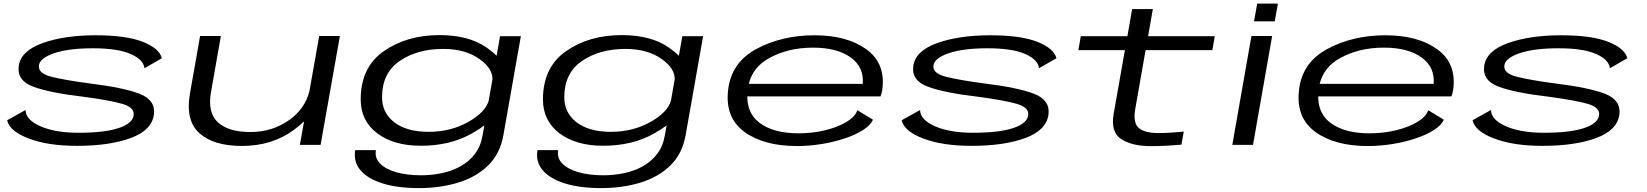

<svg xmlns="http://www.w3.org/2000/svg" viewBox="-20 -780 8868 1034"><path d="M394.5 5.5Q238.5 5.5 134.8 -34Q31 -73.5 18.5 -132.5L117.5 -187.5Q118 -135.5 197.5 -100.2Q277 -65 403 -65Q543.5 -65 619.5 -90.5Q695.5 -116 700 -161Q704 -202 637.5 -221Q571 -240 429 -259Q246 -280.5 158.2 -313.5Q70.5 -346.5 81 -424.5Q92 -506 209.5 -548Q327 -590 494.5 -590Q659.5 -590 748.5 -555Q837.5 -520 852 -466.5L758 -412.5Q753 -458.5 683.8 -489.2Q614.5 -520 480.5 -520Q349.5 -520 271.2 -493.2Q193 -466.5 189.5 -426Q185.5 -385 255.5 -367Q325.5 -349 460.5 -331Q645 -308.5 731.8 -274.8Q818.5 -241 809 -164Q798.5 -79 684.5 -36.8Q570.5 5.5 394.5 5.5Z M1595 0 1617.5 -126.5Q1594 -104 1564 -81.5Q1447 6 1282.5 6Q1131.5 6 1054.5 -62.2Q977.5 -130.5 1003 -276.5L1057.5 -586H1169.5L1116.5 -285.5Q1096.5 -173 1153.8 -121Q1211 -69 1328.5 -69Q1448 -69 1539.5 -135Q1623.5 -195.5 1646.5 -290L1699 -586H1810.5L1706.5 0Z M2236 233Q2120.5 233 2039.8 207.5Q1959 182 1920.8 136.2Q1882.5 90.5 1893 28.5H2004.5Q1997 70.5 2026.8 100.8Q2056.5 131 2114 147.5Q2171.5 164 2248 164Q2304.5 164 2359.2 152.5Q2414 141 2459.8 115.8Q2505.5 90.5 2537 49.8Q2568.5 9 2578.5 -49.5L2588.5 -104.5Q2561.5 -84 2522.5 -62Q2405.5 5 2246.5 5Q2100.5 5 2011.5 -62.2Q1922.5 -129.5 1922.5 -244Q1922.5 -418 2047 -504.5Q2171.5 -591 2346.5 -591Q2504.5 -591 2600.5 -524Q2633.5 -501 2654.5 -479.5L2673 -585H2785L2691 -52.5Q2673.5 47.5 2609.2 110.5Q2545 173.5 2448 203.2Q2351 233 2236 233ZM2632 -352Q2634 -410 2565 -460Q2488.5 -516.5 2367 -516.5Q2228 -516.5 2133.5 -452.2Q2039 -388 2037.5 -261Q2035.5 -174 2102.8 -122Q2170 -70 2288.5 -70Q2410 -70 2506.5 -126Q2594 -177 2611.5 -236.5Z M3217.5 233Q3102 233 3021.2 207.5Q2940.5 182 2902.2 136.2Q2864 90.5 2874.5 28.5H2986Q2978.5 70.5 3008.2 100.8Q3038 131 3095.5 147.5Q3153 164 3229.5 164Q3286 164 3340.8 152.5Q3395.5 141 3441.2 115.8Q3487 90.5 3518.5 49.8Q3550 9 3560 -49.5L3570 -104.5Q3543 -84 3504 -62Q3387 5 3228 5Q3082 5 2993 -62.2Q2904 -129.5 2904 -244Q2904 -418 3028.5 -504.5Q3153 -591 3328 -591Q3486 -591 3582 -524Q3615 -501 3636 -479.5L3654.5 -585H3766.5L3672.5 -52.5Q3655 47.5 3590.8 110.5Q3526.5 173.5 3429.5 203.2Q3332.5 233 3217.5 233ZM3613.5 -352Q3615.5 -410 3546.5 -460Q3470 -516.5 3348.5 -516.5Q3209.5 -516.5 3115 -452.2Q3020.5 -388 3019 -261Q3017 -174 3084.2 -122Q3151.5 -70 3270 -70Q3391.5 -70 3488 -126Q3575.5 -177 3593 -236.5Z M4272 6.5Q4093.5 6.5 3989 -69.8Q3884.5 -146 3901 -293.5Q3917 -443 4054 -516.5Q4191 -590 4366.5 -590Q4542 -590 4646.2 -514.2Q4750.5 -438.5 4731.5 -297Q4727.5 -273.5 4722 -261H4004.5Q4004.5 -170 4068 -120.5Q4143 -62 4281 -62Q4357 -62 4425 -78.8Q4493 -95.5 4539.5 -123.8Q4586 -152 4597 -186.5L4681 -135.5Q4668.5 -106 4628.5 -80.2Q4588.5 -54.5 4530.8 -35Q4473 -15.5 4405.8 -4.5Q4338.5 6.5 4272 6.5ZM4012.5 -328.5H4626.5Q4633 -418 4563.5 -469Q4489.5 -523.5 4358.5 -523.5Q4224 -523.5 4121.5 -466.5Q4035 -419 4012.5 -328.5Z M5212 5.5Q5056 5.5 4952.2 -34Q4848.5 -73.5 4836 -132.5L4935 -187.5Q4935.5 -135.5 5015 -100.2Q5094.5 -65 5220.5 -65Q5361 -65 5437 -90.5Q5513 -116 5517.5 -161Q5521.5 -202 5455 -221Q5388.5 -240 5246.5 -259Q5063.5 -280.5 4975.8 -313.5Q4888 -346.5 4898.5 -424.5Q4909.5 -506 5027 -548Q5144.5 -590 5312 -590Q5477 -590 5566 -555Q5655 -520 5669.5 -466.5L5575.5 -412.5Q5570.5 -458.5 5501.2 -489.2Q5432 -520 5298 -520Q5167 -520 5088.8 -493.2Q5010.5 -466.5 5007 -426Q5003 -385 5073 -367Q5143 -349 5278 -331Q5462.5 -308.5 5549.2 -274.8Q5636 -241 5626.5 -164Q5616 -79 5502 -36.8Q5388 5.5 5212 5.5Z M6178 7Q6075.5 7 6018 -31Q5960.5 -69 5977.5 -166.5L6038 -510H5787.5L5800.5 -585H6051.5L6077 -731H6188.5L6163 -585H6522L6509 -510H6149.5L6094 -194.5Q6080.5 -117.5 6113.5 -90.2Q6146.5 -63 6220.5 -63.5Q6280 -63.5 6355 -71.5L6342.5 -1Q6250.5 7 6178 7Z M6616.5 0 6719.5 -586H6831L6728 0ZM6750.5 -760.5H6862L6845 -665H6733.5Z M7346.5 6.5Q7168 6.5 7063.5 -69.8Q6959 -146 6975.5 -293.5Q6991.5 -443 7128.5 -516.5Q7265.5 -590 7441 -590Q7616.5 -590 7720.8 -514.2Q7825 -438.5 7806 -297Q7802 -273.5 7796.5 -261H7079Q7079 -170 7142.5 -120.5Q7217.5 -62 7355.5 -62Q7431.5 -62 7499.5 -78.8Q7567.5 -95.5 7614 -123.8Q7660.5 -152 7671.5 -186.5L7755.5 -135.5Q7743 -106 7703 -80.2Q7663 -54.5 7605.2 -35Q7547.5 -15.5 7480.2 -4.5Q7413 6.5 7346.5 6.5ZM7087 -328.5H7701Q7707.5 -418 7638 -469Q7564 -523.5 7433 -523.5Q7298.5 -523.5 7196 -466.5Q7109.5 -419 7087 -328.5Z M8286.5 5.5Q8130.5 5.5 8026.8 -34Q7923 -73.5 7910.5 -132.5L8009.5 -187.5Q8010 -135.5 8089.5 -100.2Q8169 -65 8295 -65Q8435.5 -65 8511.5 -90.5Q8587.5 -116 8592 -161Q8596 -202 8529.5 -221Q8463 -240 8321 -259Q8138 -280.5 8050.2 -313.5Q7962.5 -346.5 7973 -424.5Q7984 -506 8101.5 -548Q8219 -590 8386.5 -590Q8551.5 -590 8640.5 -555Q8729.5 -520 8744 -466.5L8650 -412.5Q8645 -458.5 8575.8 -489.2Q8506.5 -520 8372.5 -520Q8241.5 -520 8163.2 -493.2Q8085 -466.5 8081.5 -426Q8077.5 -385 8147.5 -367Q8217.5 -349 8352.5 -331Q8537 -308.5 8623.8 -274.8Q8710.5 -241 8701 -164Q8690.5 -79 8576.5 -36.8Q8462.5 5.5 8286.5 5.5Z"/></svg>

Font: Anybody UltraExpanded Regular
Style: Italic
Weight: 400
Width: 9
Italic angle: -10°
Designer: Tyler Finck
Foundry: Etcetera Type Company
Version: Version 1.010; ttfautohint (v1.8.3) -l 8 -r 50 -G 200 -x 14 